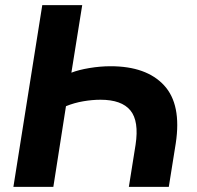

<svg xmlns="http://www.w3.org/2000/svg" viewBox="-20 -725 764 745"><path d="M32 0 144 -705H299L257 -443Q285 -454 327 -461Q369 -468 409 -468Q548 -468 616.5 -394Q685 -320 662 -169L635 0H480L506 -163Q520 -255 486 -296.5Q452 -338 370 -338Q338 -338 303 -332Q268 -326 236 -313L187 0Z"/></svg>

Font: Mulish ExtraBold
Style: Italic
Weight: 800
Italic angle: -9°
Designer: Vernon Adams
Foundry: Vernon Adams
Version: Version 3.603; ttfautohint (v1.8.3)